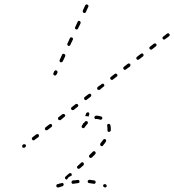

<svg xmlns="http://www.w3.org/2000/svg" viewBox="-20 -587 783 863"><path d="M220 -252Q221 -250 224 -248Q227 -247 230 -248Q232 -249 234 -252L238 -260Q239 -263 238 -266Q237 -269 234 -270Q233 -271 231 -271Q230 -271 229 -271Q227 -270 226 -269Q225 -268 224 -267L220 -258Q219 -255 220 -252ZM248 -312Q249 -309 252 -307Q253 -307 254 -307Q256 -307 257 -307Q259 -308 260 -309Q261 -310 262 -311L273 -334Q274 -337 273 -340Q272 -343 269 -344Q266 -346 263 -345Q260 -344 259 -341L248 -317Q247 -315 248 -312ZM283 -386Q284 -383 286 -381Q289 -380 292 -381Q295 -382 296 -385L307 -408Q309 -411 308 -414Q307 -417 304 -418Q301 -420 298 -419Q295 -418 294 -415L283 -391Q281 -389 283 -386ZM317 -460Q318 -457 321 -455Q324 -454 327 -455Q330 -456 331 -459L342 -482Q343 -485 342 -488Q341 -491 339 -492Q336 -494 333 -493Q330 -492 329 -489L318 -465Q316 -463 317 -460ZM352 -537Q352 -535 352 -534Q353 -532 354 -531Q355 -530 356 -529Q359 -528 362 -529Q365 -530 366 -533L377 -557Q378 -558 378 -559Q378 -561 377 -562Q377 -564 376 -565Q375 -566 373 -566Q370 -568 368 -567Q365 -566 363 -563L352 -539Q352 -538 352 -537ZM80 69Q79 72 81 75Q82 76 83 77Q85 77 86 77Q88 78 89 77Q90 77 92 76L94 74Q96 72 97 69Q97 66 95 64Q94 62 93 62Q92 61 90 61Q89 61 87 61Q86 61 85 62L82 64Q80 66 80 69ZM124 33Q123 34 123 35Q123 37 123 38Q124 40 125 41Q126 43 130 44Q133 44 135 42L153 29Q155 27 155 24Q156 21 154 18Q152 16 149 16Q146 15 143 17L126 30Q125 31 124 33ZM182 -10Q181 -7 183 -4Q184 -3 186 -2Q187 -2 188 -1Q190 -1 191 -2Q193 -2 194 -3L211 -16Q214 -18 214 -21Q215 -24 213 -27Q211 -29 208 -30Q205 -30 202 -28L185 -15Q182 -13 182 -10ZM241 -58Q241 -57 241 -55Q240 -54 241 -52Q241 -51 242 -50Q244 -47 247 -47Q250 -46 253 -48L270 -62Q271 -63 272 -64Q273 -65 273 -67Q273 -68 273 -70Q272 -71 271 -72Q269 -75 266 -75Q263 -75 261 -74L243 -60Q242 -59 241 -58ZM299 -100Q299 -97 301 -95Q302 -94 303 -93Q304 -92 306 -92Q307 -92 309 -92Q310 -93 311 -93L329 -107Q331 -109 332 -112Q332 -115 330 -117Q329 -119 328 -119Q327 -120 325 -120Q324 -121 322 -120Q321 -120 320 -119L302 -105Q300 -103 299 -100ZM358 -146Q358 -143 359 -140Q360 -139 362 -138Q363 -137 364 -137Q366 -137 367 -137Q369 -138 370 -139L387 -152Q390 -154 390 -157Q391 -160 389 -163Q388 -164 387 -165Q385 -165 384 -166Q382 -166 381 -165Q379 -165 378 -164L361 -151Q358 -149 358 -146ZM417 -191Q416 -188 418 -185Q420 -183 423 -183Q426 -182 429 -184L446 -198Q449 -199 449 -203Q449 -206 447 -208Q446 -211 443 -211Q439 -211 437 -209L419 -196Q417 -194 417 -191ZM475 -236Q475 -233 477 -231Q479 -228 482 -228Q485 -227 487 -229L505 -243Q507 -245 508 -248Q508 -251 506 -253Q504 -256 501 -256Q498 -257 496 -255L478 -241Q476 -239 475 -236ZM535 -284Q534 -283 534 -282Q534 -280 534 -279Q535 -277 536 -276Q536 -275 538 -274Q539 -273 541 -273Q542 -273 543 -273Q545 -274 546 -275L564 -288Q566 -290 566 -293Q567 -296 565 -299Q563 -301 560 -302Q557 -302 554 -300L537 -287Q536 -286 535 -284ZM593 -327Q592 -324 594 -321Q596 -319 599 -318Q602 -318 605 -320L622 -333Q625 -335 625 -338Q626 -341 624 -344Q622 -346 619 -347Q616 -347 613 -345L596 -332Q593 -330 593 -327ZM651 -372Q651 -369 653 -367Q655 -364 658 -364Q661 -363 663 -365L681 -379Q683 -381 684 -384Q684 -387 682 -389Q680 -392 677 -392Q674 -392 672 -391L654 -377Q652 -375 651 -372ZM710 -417Q710 -414 712 -412Q714 -409 717 -409Q720 -409 722 -411L740 -424Q742 -426 743 -429Q743 -432 741 -435Q739 -437 736 -437Q733 -438 731 -436L713 -422Q711 -421 710 -417ZM233 248Q232 251 235 253Q236 255 238 255Q240 256 242 256Q243 255 248 254Q256 251 261 250Q264 249 265 246Q267 244 266 241Q266 239 265 238Q264 237 262 236Q261 235 260 235Q258 235 257 236Q251 237 244 239Q243 240 243 240Q242 240 242 240Q242 240 242 240Q240 240 239 240Q237 241 236 242L235 243Q233 245 233 248ZM455 255Q458 254 459 252Q460 249 459 246Q458 243 456 242L454 241Q452 240 449 241Q446 242 444 244Q443 247 444 250Q445 253 448 254L449 255Q452 256 455 255ZM336 234Q338 231 337 228Q337 227 337 226Q336 224 335 223Q334 222 332 222Q331 221 329 222Q319 223 308 224Q306 224 305 225Q304 226 303 227Q302 228 302 230Q301 231 301 233Q302 236 304 238Q307 240 310 239Q321 237 331 236Q334 236 336 234ZM407 238Q409 236 410 233Q410 230 409 227Q407 225 404 224Q393 222 382 221Q381 221 379 222Q378 222 377 223Q375 224 375 225Q374 227 374 228Q374 231 376 234Q378 236 381 236Q391 237 401 239Q404 240 407 238ZM273 217Q273 216 273 216Q272 215 272 214Q272 213 272 212Q272 211 273 209Q273 208 274 207L290 193Q293 191 296 191Q299 191 301 193Q302 194 302 196Q303 197 303 199Q303 200 302 201Q302 202 301 203Q297 204 294 206Q288 209 285 214Q283 217 281 220Q281 220 280 220Q279 220 278 220Q276 218 273 217ZM326 164Q326 167 328 169Q329 170 330 171Q332 172 333 172Q335 172 336 171Q338 171 339 170L355 156Q357 154 357 150Q357 147 355 145Q354 144 353 143Q352 143 350 142Q349 142 347 143Q346 143 345 144L329 159Q326 161 326 164ZM380 115Q380 118 382 120Q384 123 387 123Q390 123 393 121Q401 113 408 106Q410 103 410 100Q410 97 408 95Q407 94 406 93Q404 93 403 93Q401 93 400 93Q398 94 397 95Q390 102 382 110Q380 112 380 115ZM430 63Q430 66 433 68Q434 69 435 70Q437 70 438 70Q440 70 441 69Q442 68 443 67Q451 58 456 49Q458 47 457 44Q457 41 454 39Q453 38 452 38Q450 38 449 38Q447 38 446 39Q445 40 444 41Q438 49 431 58Q430 60 430 63ZM463 -3Q463 -1 463 0Q463 2 464 3Q465 4 466 5Q468 6 469 6Q472 6 475 4Q477 3 478 -1Q478 -5 478 -10Q478 -18 476 -25Q475 -28 473 -29Q470 -31 467 -30Q465 -29 464 -29Q463 -28 462 -26Q462 -25 462 -23Q461 -22 462 -21Q463 -16 463 -10Q463 -6 463 -3ZM373 -30Q375 -32 375 -35Q375 -39 373 -41Q372 -42 370 -42Q369 -43 367 -43Q366 -43 364 -42Q363 -42 362 -40Q359 -37 356 -33Q354 -34 353 -33Q353 -32 353 -30Q353 -29 352 -28Q349 -25 348 -22Q347 -21 347 -19Q347 -18 347 -17Q348 -15 348 -14Q349 -13 351 -12Q353 -10 356 -11Q359 -12 361 -15Q362 -16 364 -19Q368 -25 373 -30ZM430 -49Q433 -48 436 -50Q439 -51 440 -54Q440 -55 440 -57Q440 -58 439 -60Q439 -61 438 -62Q436 -63 435 -63Q425 -67 416 -67Q413 -67 411 -67Q408 -66 406 -64Q404 -62 404 -58Q404 -57 405 -56Q406 -54 407 -53Q408 -52 409 -52Q411 -51 412 -52Q414 -52 416 -52Q422 -52 430 -49ZM371 -81Q374 -83 377 -82Q380 -81 381 -78Q382 -75 381 -72L378 -63Q373 -65 367 -65Q365 -65 363 -65L367 -77Q368 -80 371 -81Z"/></svg>

Font: FRB American Cursive Dashed Extralight
Style: Italic
Weight: 200
Italic angle: -25°
Version: Version 2.0;Modular Font Editor K font №1